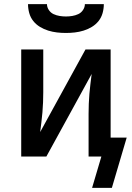

<svg xmlns="http://www.w3.org/2000/svg" viewBox="-20 -760 640 932"><path d="M300 -600Q278 -600 256.5 -602.5Q235 -605 214 -611.5Q193 -618 174 -629.5Q155 -641 141.5 -658Q128 -675 122 -696.5Q116 -718 116 -740H208Q208 -725 217 -711.5Q226 -698 240 -691.5Q254 -685 269.5 -682.5Q285 -680 300 -680Q315 -680 330.5 -682.5Q346 -685 360 -691.5Q374 -698 383 -711.5Q392 -725 392 -740H484Q484 -718 478 -696.5Q472 -675 458.5 -658Q445 -641 426 -629.5Q407 -618 386 -611.5Q365 -605 343.5 -602.5Q322 -600 300 -600ZM427 152 472 0H410V-208Q410 -232 411 -256.5Q412 -281 414 -305Q416 -329 419 -353Q422 -377 425 -401L205 0H83V-520H190V-312Q190 -288 189 -263.5Q188 -239 186 -215Q184 -191 181 -167Q178 -143 175 -119L395 -520H517V-92H595L523 152Z"/></svg>

Font: Iosevka Semibold Extended
Style: Regular
Weight: 600
Width: 7
Monospace: yes
Designer: Belleve Invis
Foundry: Belleve Invis
Version: Version 32.5.0; ttfautohint (v1.8.4)